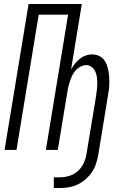

<svg xmlns="http://www.w3.org/2000/svg" viewBox="-20 -755 634 967"><path d="M251 192V138H282Q305 138 328.5 131Q352 124 370.5 108Q389 92 400 69.5Q411 47 415 24L464 -272Q466 -288 468 -303.5Q470 -319 470 -335Q470 -351 468 -366Q466 -381 460 -394.5Q454 -408 442 -417.5Q430 -427 414 -427Q400 -427 386.5 -420Q373 -413 362.5 -402Q352 -391 345.5 -378Q339 -365 334 -351Q329 -337 325.5 -323.5Q322 -310 320 -296L271 0H211L323 -681H175L63 0H3L124 -735H392L338 -405Q346 -420 357 -434Q368 -448 382 -459Q396 -470 412 -475.5Q428 -481 444 -481Q461 -481 476.5 -474.5Q492 -468 502 -456Q512 -444 517.5 -429Q523 -414 526 -398Q529 -382 530 -365Q531 -348 530.5 -331Q530 -314 527.5 -297Q525 -280 522 -263L475 24Q471 46 464 68.5Q457 91 443.5 111Q430 131 411.5 147.5Q393 164 371.5 174Q350 184 327 188Q304 192 282 192Z"/></svg>

Font: Iosevka QP Light
Style: Italic
Weight: 300
Italic angle: -9°
Designer: Belleve Invis
Foundry: Belleve Invis
Version: Version 20.0.0; ttfautohint (v1.8.4)